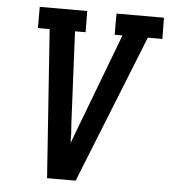

<svg xmlns="http://www.w3.org/2000/svg" viewBox="-53 -783 731 830"><g transform="rotate(5 313.0 -367.5)"><path d="M182 0 137 -643H86V-735H292L293 -643H247L266 -245Q268 -224 269 -203Q270 -182 270 -160Q278 -182 286 -203Q294 -224 302 -245L453 -643H419V-735H625L626 -643H563L306 0Z"/></g></svg>

Font: Iosevka Etoile Semibold
Style: Italic
Weight: 600
Italic angle: -9°
Designer: Belleve Invis
Foundry: Belleve Invis
Version: Version 22.1.2; ttfautohint (v1.8.4)